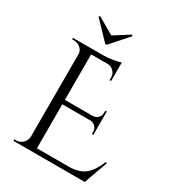

<svg xmlns="http://www.w3.org/2000/svg" viewBox="-209 -1010 1026 1130"><g transform="rotate(30 303.5 -445.5)"><path d="M253 -764H243L129 -883L135 -891L249 -825L353 -891L359 -883ZM73 -10Q99 -10 117.5 -28.5Q136 -47 137 -73V-633Q137 -657 118 -673.5Q99 -690 73 -690H61L60 -700H263Q294 -700 330.5 -706Q367 -712 382 -718V-592H372V-610Q372 -634 355.5 -651Q339 -668 316 -669H202V-360H392Q412 -361 426 -375Q440 -389 440 -410V-424H450V-266H440V-281Q440 -301 426.5 -315Q413 -329 393 -330H202V-31H415Q489 -31 528 -64Q567 -97 593 -162H603L545 0H60V-10Z"/></g></svg>

Font: Cinzel Decorative
Style: Regular
Weight: 400
Designer: Natanael Gama
Version: Version 1.001;PS 001.001;hotconv 1.0.56;makeotf.lib2.0.21325